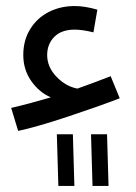

<svg xmlns="http://www.w3.org/2000/svg" viewBox="-20 -375 451 635"><path d="M376 -50Q309 -24 205 10.5Q101 45 40 58L17 -18Q77 -32 148 -53Q109 -70 83 -107.5Q57 -145 57 -193Q57 -242 80 -279Q103 -316 141.5 -335.5Q180 -355 227 -355Q261 -355 302 -343L289 -268Q253 -277 227 -277Q183 -277 159.5 -253Q136 -229 136 -193Q136 -153 167 -121Q198 -89 236 -82Q298 -104 346 -123ZM168 69H221L226 240H173ZM281 69H334L339 240H286Z"/></svg>

Font: Noto Sans Arabic
Style: Regular
Weight: 400
Designer: Nadine Chahine
Foundry: Monotype Imaging Inc.
Version: Version 1.001